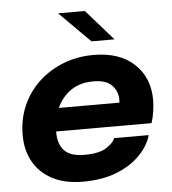

<svg xmlns="http://www.w3.org/2000/svg" viewBox="-53 -787 758 847"><g transform="rotate(-5 326.0 -363.0)"><path d="M587 -167.5Q574.5 -122.5 535.2 -81.2Q496 -40 432 -14Q368 12 280 12Q201.5 12 146.2 -16.8Q91 -45.5 62 -96.8Q33 -148 33 -215.5Q33 -286.5 59.2 -346Q85.5 -405.5 132.2 -449Q179 -492.5 241 -516.8Q303 -541 374.5 -541Q490 -541 555 -480.2Q620 -419.5 620 -320Q620 -297.5 615.5 -268.2Q611 -239 604 -219H181.5Q181.5 -217 181.5 -214.5Q181.5 -163.5 208.2 -134.5Q235 -105.5 297.5 -105.5Q362 -105.5 394 -125.8Q426 -146 433.5 -167.5ZM363.5 -425Q305 -425 264.2 -396.8Q223.5 -368.5 202.5 -321.5H471Q471.5 -328 471.5 -335.5Q471.5 -371 446.5 -398Q421.5 -425 363.5 -425ZM473.5 -601.5H371.5L235.5 -737.5H354Z"/></g></svg>

Font: Epilogue
Style: Bold Italic
Weight: 700
Italic angle: -12°
Designer: Tyler Finck
Foundry: Etcetera Type Co
Version: Version 2.111; ttfautohint (v1.8.3)